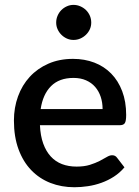

<svg xmlns="http://www.w3.org/2000/svg" viewBox="-20 -759 571 786"><path d="M400 -312.5Q400 -339.5 392.2 -362.8Q384.5 -386 369.5 -403.2Q354.5 -420.5 332.2 -430.2Q310 -440 281 -440Q222.5 -440 189 -406.5Q155.5 -373 146.5 -312.5ZM143.5 -246.5Q145.5 -203 157 -171.2Q168.5 -139.5 187.8 -118.5Q207 -97.5 233.8 -87.2Q260.5 -77 293.5 -77Q325 -77 348 -84.2Q371 -91.5 388 -100.2Q405 -109 417 -116.2Q429 -123.5 439 -123.5Q452 -123.5 459 -113.5L489.5 -74Q470.5 -51.5 446.5 -36Q422.5 -20.5 395.5 -10.8Q368.5 -1 340 3.2Q311.5 7.5 284.5 7.5Q231.5 7.5 186.2 -10.2Q141 -28 107.8 -62.5Q74.5 -97 55.8 -148Q37 -199 37 -265.5Q37 -318.5 53.8 -364.5Q70.5 -410.5 101.8 -444.5Q133 -478.5 177.8 -498.2Q222.5 -518 279 -518Q326 -518 366 -502.8Q406 -487.5 435 -458Q464 -428.5 480.2 -385.8Q496.5 -343 496.5 -288.5Q496.5 -263.5 491 -255Q485.5 -246.5 471 -246.5ZM353.5 -666.5Q353.5 -652 347.8 -639.2Q342 -626.5 332 -616.8Q322 -607 308.8 -601.2Q295.5 -595.5 281 -595.5Q266.5 -595.5 253.8 -601.2Q241 -607 231.2 -616.8Q221.5 -626.5 215.8 -639.2Q210 -652 210 -666.5Q210 -681.5 215.8 -694.8Q221.5 -708 231.2 -717.8Q241 -727.5 253.8 -733.2Q266.5 -739 281 -739Q295.5 -739 308.8 -733.2Q322 -727.5 332 -717.8Q342 -708 347.8 -694.8Q353.5 -681.5 353.5 -666.5Z"/></svg>

Font: LatoLatin Semibold
Style: Regular
Weight: 600
Designer: Lukasz Dziedzic with Adam Twardoch and Botio Nikoltchev
Foundry: tyPoland Lukasz Dziedzic
Version: Version 2.015; 2015-08-06; http://www.latofonts.com/